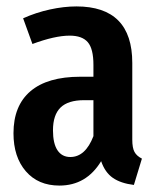

<svg xmlns="http://www.w3.org/2000/svg" viewBox="-20 -563 491 598"><path d="M422 -69 397 13Q356 8 331.5 -9Q307 -26 295 -61Q249 15 165 15Q99 15 60.5 -29.5Q22 -74 22 -148Q22 -234 75 -279Q128 -324 230 -324H271V-361Q271 -411 253.5 -431.5Q236 -452 197 -452Q151 -452 81 -426L52 -506Q92 -524 135.5 -533.5Q179 -543 218 -543Q392 -543 392 -367V-128Q392 -102 399 -89.5Q406 -77 422 -69ZM271 -139V-251H242Q192 -251 168.5 -228Q145 -205 145 -157Q145 -116 159 -95Q173 -74 199 -74Q246 -74 271 -139Z"/></svg>

Font: Fira Sans Compressed Medium
Style: Regular
Weight: 500
Width: 1
Designer: bBox Type GmbH & Carrois Corporate GbR & Edenspiekermann AG
Foundry: bBox Type GmbH & Carrois Corporate GbR & Edenspiekermann AG
Version: Version 4.301